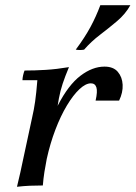

<svg xmlns="http://www.w3.org/2000/svg" viewBox="-20 -710 519 735"><path d="M45 5Q52 -24 58 -50.5Q64 -77 69 -102L103 -260Q110 -290 114.5 -321.5Q119 -353 123 -403H66Q66 -411 68.5 -422Q71 -433 74 -440Q113 -440 154.5 -442.5Q196 -445 244 -453Q229 -417 220 -390Q211 -363 205.5 -333.5Q200 -304 193 -260L159 -102Q154 -77 150 -51.5Q146 -26 144 0Q118 0 94.5 1Q71 2 45 5ZM346 -325Q354 -360 349 -375.5Q344 -391 328 -391Q308 -391 284 -368.5Q260 -346 236 -306Q212 -266 192 -213.5Q172 -161 159 -102H133Q162 -230 202 -307.5Q242 -385 288 -420Q334 -455 380 -455Q414 -455 431 -435Q448 -415 449.5 -385.5Q451 -356 436 -325ZM479 -690Q460 -656 428 -629Q396 -602 362.5 -576.5Q329 -551 302 -520Q286 -517 270 -520Q305 -567 326.5 -607Q348 -647 364 -690Z"/></svg>

Font: Poltawski Nowy
Style: Italic
Weight: 400
Italic angle: -12°
Designer: Adam Pótawski, Mateusz Machalski, Borys Kosmynka, Ania Wieluska
Foundry: Capitalics.wtf
Version: Version 1.001;gftools[0.9.25]